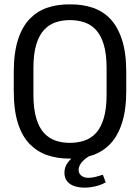

<svg xmlns="http://www.w3.org/2000/svg" viewBox="-20 -716 640 879"><path d="M296 10Q243 10 197 -5.5Q151 -21 116 -56.5Q81 -92 62 -152Q43 -212 43 -301V-385Q43 -474 62.5 -534.5Q82 -595 117 -630.5Q152 -666 197.5 -681Q243 -696 295 -696H305Q359 -696 405 -680.5Q451 -665 485 -629.5Q519 -594 538.5 -534Q558 -474 558 -385V-301Q558 -213 538.5 -153Q519 -93 485 -57.5Q451 -22 405.5 -6Q360 10 307 10ZM300 -62Q335 -62 365.5 -72Q396 -82 419 -106.5Q442 -131 455 -174.5Q468 -218 468 -284V-403Q468 -469 455 -512Q442 -555 419 -579.5Q396 -604 365.5 -614Q335 -624 300 -624Q265 -624 235 -614Q205 -604 182 -579.5Q159 -555 146 -512Q133 -469 133 -403V-284Q133 -218 146 -174.5Q159 -131 182 -106.5Q205 -82 235 -72Q265 -62 300 -62ZM367 143Q343 143 322 136.5Q301 130 288 114.5Q275 99 275 75Q275 49 289.5 29.5Q304 10 320 0H387Q366 12 353 28.5Q340 45 340 62Q340 78 352 88Q364 98 384 98Q402 98 418.5 93.5Q435 89 451 84L464 119Q442 131 416.5 137Q391 143 367 143Z"/></svg>

Font: Chivo Mono Medium Light
Style: Regular
Weight: 300
Monospace: yes
Version: Version 1.008